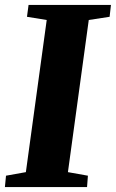

<svg xmlns="http://www.w3.org/2000/svg" viewBox="-31 -763 472 783"><path d="M-11 0 -6.5 -46.5 74.5 -61 159.5 -681.5 79 -694.5 85.5 -743H421.5L416 -694.5L331 -681.5L246 -61L327.5 -46.5L324 0Z"/></svg>

Font: Merriweather 36pt Black
Style: Italic
Weight: 900
Italic angle: -7.8°
Version: Version 2.101